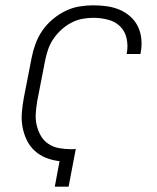

<svg xmlns="http://www.w3.org/2000/svg" viewBox="-20 -702 590 722"><path d="M186 0 204 -96Q177 -99 153 -108.5Q129 -118 110.5 -135Q92 -152 81 -174.5Q70 -197 65 -223Q60 -249 62 -276Q64 -303 69 -331L99 -485Q104 -511 113.5 -537Q123 -563 139 -586.5Q155 -610 177.5 -629Q200 -648 225.5 -660.5Q251 -673 277.5 -677.5Q304 -682 330 -682Q356 -682 381.5 -678.5Q407 -675 429.5 -665.5Q452 -656 470 -640Q488 -624 498.5 -602.5Q509 -581 511.5 -555.5Q514 -530 509 -504L508 -499H456L457 -503Q462 -531 456 -558Q450 -585 431.5 -603Q413 -621 386 -628Q359 -635 331 -635Q310 -635 289 -631Q268 -627 248 -616.5Q228 -606 211 -590.5Q194 -575 181 -556Q168 -537 161 -516.5Q154 -496 150 -476L120 -322Q116 -298 114.5 -275Q113 -252 118 -231Q123 -210 133.5 -191.5Q144 -173 162 -161Q180 -149 202 -145Q224 -141 247 -141Q252 -141 256.5 -141Q261 -141 265 -142L238 0Z"/></svg>

Font: Lode Dark Term
Style: Italic
Weight: 400
Italic angle: -11°
Monospace: yes
Designer: Belleve Invis
Foundry: Belleve Invis
Version: Version 29.2.0